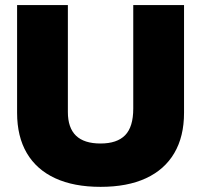

<svg xmlns="http://www.w3.org/2000/svg" viewBox="-20 -723 793 757"><path d="M376.5 13.7Q271 13.7 197.5 -20.3Q124 -54.2 85.7 -119.4Q47.4 -184.6 47.4 -278.3V-703.1H247.6V-281.2Q247.6 -219.2 279.5 -188.2Q311.5 -157.2 376.5 -157.2Q441.4 -157.2 473.4 -189.9Q505.4 -222.7 505.4 -294.9V-703.1H705.6V-278.3Q705.6 -184.6 667.2 -119.4Q628.9 -54.2 555.7 -20.3Q482.4 13.7 376.5 13.7Z"/></svg>

Font: Schibsted Grotesk Black
Style: Regular
Weight: 900
Designer: Bakken & Baeck AS, Henrik Kongsvoll
Foundry: Schibsted ASA
Version: Version 1.100;gftools[0.9.25]